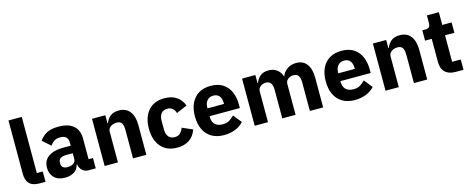

<svg xmlns="http://www.w3.org/2000/svg" viewBox="-37 -1396 5051 2064"><g transform="rotate(-15 2488.5 -364.0)"><path d="M283 0H216Q140 0 104.5 -37Q69 -74 69 -144V-740H217V-115H283Z M842 0H760Q733 0 709.5 -13.5Q686 -27 672 -53.5Q658 -80 658 -117V-130L690 -92H654Q642 -41 601 -14.5Q560 12 500 12Q421 12 379 -30.5Q337 -73 337 -141Q337 -197 364.5 -233Q392 -269 442.5 -287Q493 -305 562 -305H645V-338Q645 -376 625 -398.5Q605 -421 558 -421Q514 -421 488 -402Q462 -383 445 -359L357 -437Q389 -484 438 -510.5Q487 -537 569 -537Q680 -537 736.5 -487.5Q793 -438 793 -345V-115H842ZM645 -221H573Q530 -221 508 -206Q486 -191 486 -162V-147Q486 -119 504 -105Q522 -91 555 -91Q580 -91 600 -98Q620 -105 632.5 -120Q645 -135 645 -159Z M1089 0H941V-525H1089V-436H1095Q1109 -477 1144 -507Q1179 -537 1241 -537Q1321 -537 1363 -482.6Q1405 -428.2 1405 -329V0H1257V-317Q1257 -366.6 1241 -391.8Q1225 -417 1184 -417Q1160.2 -417 1138.6 -408.5Q1117 -400 1103 -382.9Q1089 -365.7 1089 -340Z M1749 12Q1631 12 1567.5 -62.5Q1504 -137 1504 -263Q1504 -389 1567.5 -463Q1631 -537 1749 -537Q1829 -537 1882.5 -501Q1936 -465 1959 -400L1839 -348Q1832 -378 1810 -399Q1788 -420 1749 -420Q1704 -420 1681 -390.5Q1658 -361 1658 -311V-213Q1658 -164 1681 -134Q1704 -104 1749 -104Q1793 -104 1814.5 -128Q1836 -152 1847 -183L1962 -133Q1936 -58 1881 -23Q1826 12 1749 12Z M2268 12Q2188 12 2131.5 -21.5Q2075 -55 2045.5 -117Q2016 -179 2016 -263Q2016 -346 2044.5 -407.5Q2073 -469 2128 -503Q2183 -537 2262 -537Q2349 -537 2402.5 -499.5Q2456 -462 2481 -401Q2506 -340 2506 -269V-225H2169V-217Q2169 -165 2197.5 -134.5Q2226 -104 2285 -104Q2332 -104 2360.5 -123Q2389 -142 2414 -167L2488 -75Q2453 -35 2396.5 -11.5Q2340 12 2268 12ZM2265 -428Q2235 -428 2213.5 -414.5Q2192 -401 2180.5 -377Q2169 -353 2169 -320V-312H2353V-321Q2353 -353 2343.5 -377Q2334 -401 2314.5 -414.5Q2295 -428 2265 -428Z M2759 0H2611V-525H2759V-436H2765Q2779 -478 2813.5 -507.5Q2848 -537 2906 -537Q2960 -537 2998 -510Q3036 -483 3053 -431H3056Q3070 -475 3113 -506Q3156 -537 3216 -537Q3292 -537 3332.5 -482.5Q3373 -428 3373 -329V0H3225V-317Q3225 -368 3207.5 -392.5Q3190 -417 3153 -417Q3131 -417 3111 -408.5Q3091 -400 3078.5 -383Q3066 -366 3066 -340V0H2918V-317Q2918 -368 2900 -392.5Q2882 -417 2846 -417Q2825 -417 2805 -408.5Q2785 -400 2772 -383Q2759 -366 2759 -340Z M3724 12Q3644 12 3587.5 -21.5Q3531 -55 3501.5 -117Q3472 -179 3472 -263Q3472 -346 3500.5 -407.5Q3529 -469 3584 -503Q3639 -537 3718 -537Q3805 -537 3858.5 -499.5Q3912 -462 3937 -401Q3962 -340 3962 -269V-225H3625V-217Q3625 -165 3653.5 -134.5Q3682 -104 3741 -104Q3788 -104 3816.5 -123Q3845 -142 3870 -167L3944 -75Q3909 -35 3852.5 -11.5Q3796 12 3724 12ZM3721 -428Q3691 -428 3669.5 -414.5Q3648 -401 3636.5 -377Q3625 -353 3625 -320V-312H3809V-321Q3809 -353 3799.5 -377Q3790 -401 3770.5 -414.5Q3751 -428 3721 -428Z M4215 0H4067V-525H4215V-436H4221Q4235 -477 4270 -507Q4305 -537 4367 -537Q4447 -537 4489 -482.6Q4531 -428.2 4531 -329V0H4383V-317Q4383 -366.6 4367 -391.8Q4351 -417 4310 -417Q4286.2 -417 4264.6 -408.5Q4243 -400 4229 -382.9Q4215 -365.7 4215 -340Z M4935 0H4847Q4771 0 4731 -39Q4691 -78 4691 -153V-410H4617V-525H4654Q4684 -525 4695 -539.5Q4706 -554 4706 -581V-667H4839V-525H4943V-410H4839V-115H4935Z"/></g></svg>

Font: IBM Plex Sans
Style: Regular
Weight: 400
Designer: Mike Abbink, Paul van der Laan, Pieter van Rosmalen
Foundry: Bold Monday
Version: Version 3.201